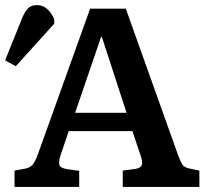

<svg xmlns="http://www.w3.org/2000/svg" viewBox="-46 -734 813 754"><path d="M11 0V-64L54 -72Q72 -76 81.5 -86.5Q91 -97 102 -126L308 -700H448L654 -123Q664 -96 671.5 -86Q679 -76 699 -72L737 -64V0H436V-64L487 -71Q506 -74 510.5 -85.5Q515 -97 507 -121L474 -219H224L192 -125Q185 -104 186.5 -89.5Q188 -75 216 -70L265 -63V0ZM249 -291H451L354 -589H351ZM16 -474 -26 -497 41 -663Q53 -691 65.5 -702.5Q78 -714 99 -714Q142 -714 167 -659V-641Z"/></svg>

Font: Literata SemiBold
Style: Regular
Weight: 600
Designer: Latin by Veronika Burian and Jose Scaglione. Greek by Irene Vlachou. Cyrillic by Vera Evstafieva.
Foundry: TypeTogether
Version: Version 3.103; ttfautohint (v1.8.4.7-5d5b);gftools[0.9.29]